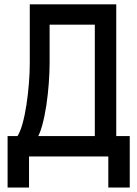

<svg xmlns="http://www.w3.org/2000/svg" viewBox="-20 -713 626 875"><path d="M144.5 -75.7 56.6 -87.9Q71.3 -108.9 82.3 -148.2Q93.3 -187.5 100.6 -235.8Q107.9 -284.2 111.8 -333.7Q115.7 -383.3 115.7 -424.3V-693.4H206.1V-427.2Q206.1 -384.8 202.4 -334Q198.7 -283.2 191.2 -232.9Q183.6 -182.6 172.1 -140.9Q160.6 -99.1 144.5 -75.7ZM14.6 141.6V-63.5H112.3V141.6ZM473.6 141.6V-63.5H571.3V141.6ZM412.1 0V-693.4H509.8V0ZM166.5 -600.6V-693.4H469.2V-600.6ZM571.3 -92.8V0H14.6V-92.8Z"/></svg>

Font: Cascadia Mono PL
Style: Regular
Weight: 400
Monospace: yes
Designer: Aaron Bell
Foundry: Saja Typeworks
Version: Version 2102.003